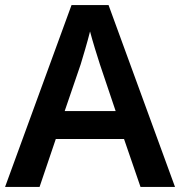

<svg xmlns="http://www.w3.org/2000/svg" viewBox="-20 -788 711 757"><path d="M534 -51H670L408 -768H262L0 -51H136L200 -240H469ZM374 -534 436 -350H235L298 -534C305 -557 325 -623 335 -664C344 -629 365 -561 374 -534Z"/></svg>

Font: Noto Sans Tamil UI SemiBold
Style: Regular
Weight: 600
Designer: Jelle Bosma - Monotype Design Team
Foundry: Monotype Imaging Inc.
Version: Version 2.004